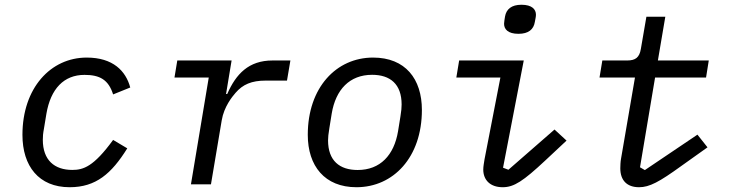

<svg xmlns="http://www.w3.org/2000/svg" viewBox="-20 -768 3041 800"><path d="M270.2 12.1C379.6 12.1 444.6 -44.4 510.3 -149.9L451.3 -185C370 -73.2 327.1 -60 281.2 -60C207 -60 158.4 -100.5 158.4 -185.7C158.4 -199.2 159.1 -210.9 163.4 -233.7L173.3 -293.7C191.1 -398.4 246.4 -456 332 -456C395.2 -456 431.8 -436.4 451.3 -374.6L522.7 -403.4C504.3 -472.3 451 -528.1 341.3 -528.1C191.1 -528.1 73.5 -401.3 73.5 -206C73.5 -76.3 141.3 12.1 270.2 12.1Z M859 0 903.8 -266.3C913.4 -324.2 948.2 -365.8 961.3 -381C991.5 -416.2 1028.1 -432.2 1087.4 -432.2H1175.8L1190 -516H1115.4C1016.3 -516 963.4 -459.9 926.8 -376.4H921.9L945 -516H718.7L707 -445H849.8L775.6 0Z M1465.2 12.1C1619 12.1 1737.9 -112.6 1737.9 -309.7C1737.9 -439.3 1669 -528.1 1534.4 -528.1C1381.4 -528.1 1262.4 -403.4 1262.4 -206.3C1262.4 -76.7 1332.7 12.1 1465.2 12.1ZM1346.9 -183.2C1346.9 -195.3 1348.4 -210.6 1352.3 -233.7L1362.2 -295.1C1378.9 -394.5 1436.4 -456.3 1530.5 -456.3C1605.8 -456.3 1653.4 -417.6 1653.4 -332.7C1653.4 -320.7 1652.3 -305.4 1648.4 -282.3L1638.5 -220.9C1621.8 -121.4 1564.3 -59.7 1470.2 -59.7C1394.9 -59.7 1346.9 -98.4 1346.9 -183.2Z M2140.3 -627.1C2182.2 -627.1 2203.5 -645.6 2208.5 -676.5C2210.9 -689.6 2213.1 -698.5 2213.1 -706.7C2213.1 -728.7 2197.1 -748.2 2152.7 -748.2C2111.2 -748.2 2089.5 -729.8 2084.2 -698.9C2082.4 -685.7 2080.3 -676.8 2080.3 -669C2080.3 -646.7 2095.9 -627.1 2140.3 -627.1ZM1881.4 -445H2065L1998.9 -104.4C1996.8 -90.2 1993.6 -74.9 1993.6 -61.4C1993.6 -18.5 2022 12.1 2074.6 12.1C2121.8 12.1 2160.2 -13.5 2252.1 -99.4L2340.6 -182.2L2290.5 -228.3L2098.4 -60.7L2076 -69.2L2162.3 -516H1893.1Z M2642.8 12.1C2686.1 12.1 2726.9 -9.9 2819.2 -76.7L2927.9 -154.1L2886 -207L2666.9 -59.3L2646.7 -71L2709.5 -445H2921.9L2933.2 -516H2721.2L2752.1 -698.2H2673.3L2650.2 -563.9C2644.2 -528.4 2627.8 -516 2593 -516H2489.7L2478 -445H2625.7L2567.8 -107.6C2565.3 -95.2 2564.6 -76.3 2564.6 -66.8C2564.6 -16 2592.7 12.1 2642.8 12.1Z"/></svg>

Font: Margiela Mono Italic Text It
Style: Regular
Weight: 400
Designer: Mike Abbink, Paul van der Laan, Pieter van Rosmalen
Foundry: Bold Monday
Version: Version 2.003 2021